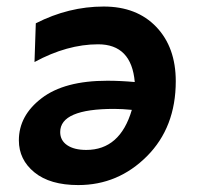

<svg xmlns="http://www.w3.org/2000/svg" viewBox="-20 -544 602 576"><path d="M322.3 -217.3Q160.6 -217.3 160.6 -147.9Q160.6 -122.6 181.6 -108.4Q202.6 -94.2 238.8 -94.2Q340.3 -94.2 375.5 -214.4Q347.2 -217.3 322.3 -217.3ZM291 -524.4Q390.6 -524.4 449 -463.1Q507.3 -401.9 507.3 -300.3Q507.3 -162.1 420.9 -75.4Q334.5 11.2 214.8 11.2Q129.9 11.2 83.3 -26.9Q36.6 -64.9 36.6 -123Q36.6 -197.3 105 -249.5Q173.3 -301.8 301.8 -301.8Q341.3 -301.8 384.3 -297.9Q374.5 -411.1 274.4 -411.1Q181.6 -411.1 83.5 -357.9L87.4 -474.1Q186 -524.4 291 -524.4Z"/></svg>

Font: Cadman
Style: Bold Italic
Weight: 700
Italic angle: -12°
Designer: Paul James MIller
Foundry: High-Logic / Made with FontCreator
Version: Version 2.114;March 28, 2021;FontCreator 13.0.0.2683 64-bit